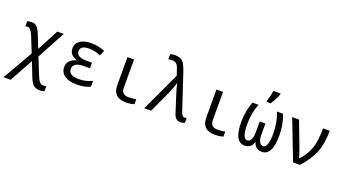

<svg xmlns="http://www.w3.org/2000/svg" viewBox="-71 -1480 4343 2433"><g transform="rotate(20 2100.5 -263.0)"><path d="M311 -247.1 462.9 -536.1H549.8L346.2 -157.2L437 67.9Q459.5 123.5 479 145.3Q498.5 167 529.8 167Q551.3 167 568.8 163.1V231Q536.6 240.2 511.2 240.2Q461.4 240.2 428.5 218.3Q395.5 196.3 360.8 109.9L289.1 -74.2L116.2 240.2H21L252.9 -165L165 -382.8Q131.8 -464.8 90.8 -464.8Q76.7 -464.8 60.1 -460V-529.8Q85.9 -538.1 123 -538.1Q162.6 -538.1 189.5 -511.5Q216.3 -484.9 243.2 -417Z M1010.3 -315.9V-241.2H932.1Q785.2 -241.2 785.2 -150.9Q785.2 -63 923.3 -63Q1019 -63 1102.1 -105V-26.9Q1036.6 9.8 918 9.8Q814.9 9.8 756.6 -31.2Q698.2 -72.3 698.2 -146Q698.2 -240.2 814 -276.9V-282.2Q715.3 -314.5 715.3 -403.8Q715.3 -469.7 770 -507.8Q824.7 -545.9 917 -545.9Q1022.5 -545.9 1104 -508.8L1073.2 -437Q994.6 -472.2 918.9 -472.2Q800.3 -472.2 800.3 -397Q800.3 -315.9 935.1 -315.9Z M1498 -536.1V-158.2Q1498 -63 1592.3 -63Q1647 -63 1696.3 -73.2V-5.9Q1650.9 9.8 1586.4 9.8Q1409.2 9.8 1409.2 -158.2V-536.1Z M1830.1 0 2076.2 -528.8 2050.3 -606.9Q2033.7 -657.7 2012.7 -675.3Q1991.7 -692.9 1956.1 -692.9Q1928.7 -692.9 1905.3 -687V-757.8Q1937 -766.1 1967.3 -766.1Q2036.6 -766.1 2071.3 -733.2Q2106 -700.2 2140.1 -597.2L2299.3 -117.2Q2317.4 -63 2349.1 -63Q2363.3 -63 2378.4 -67.9V-2.9Q2354 9.8 2322.3 9.8Q2282.2 9.8 2261 -9.8Q2239.7 -29.3 2226.1 -71.8L2160.2 -275.9Q2126.5 -380.4 2114.3 -439.9H2111.3Q2093.8 -372.6 2053.2 -283.2L1922.4 0Z M2698.2 -536.1V-158.2Q2698.2 -63 2792.5 -63Q2847.2 -63 2896.5 -73.2V-5.9Q2851.1 9.8 2786.6 9.8Q2609.4 9.8 2609.4 -158.2V-536.1Z M3095.7 -536.1H3176.3Q3125.5 -408.2 3125.5 -259.8Q3125.5 -64 3193.4 -64Q3226.1 -64 3244.4 -98.6Q3262.7 -133.3 3262.7 -194.8V-344.2H3339.4V-194.8Q3339.4 -131.3 3358.6 -97.7Q3377.9 -64 3408.7 -64Q3476.6 -64 3476.6 -259.8Q3476.6 -409.2 3425.3 -536.1H3506.3Q3557.6 -410.2 3557.6 -259.8Q3557.6 9.8 3416.5 9.8Q3328.1 9.8 3303.7 -77.1H3298.3Q3273.9 9.8 3185.5 9.8Q3044.4 9.8 3044.4 -259.8Q3044.4 -407.2 3095.7 -536.1ZM3259.3 -619.1 3273.9 -671.4Q3288.6 -727.1 3293.5 -766.1H3390.6V-755.9Q3390.6 -748 3366.5 -697.3Q3342.3 -646.5 3312.5 -606H3259.3Z M3630.4 -536.1H3722.7L3831.5 -250Q3885.3 -108.9 3890.6 -75.2H3893.6Q3970.2 -155.3 4008.8 -255.4Q4047.4 -355.5 4047.4 -536.1H4136.7Q4136.7 -357.9 4087.6 -238.3Q4038.6 -118.7 3928.7 0H3837.4Z"/></g></svg>

Font: Apple Sans Adjectives
Style: Regular
Weight: 400
Monospace: yes
Foundry: Apple Sans Adjectives
Version: Version 0.01